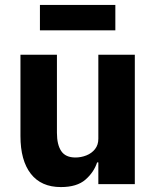

<svg xmlns="http://www.w3.org/2000/svg" viewBox="-20 -747 636 779"><path d="M379 0V-88H374Q361 -48 326.5 -18Q292 12 227 12Q147 12 105 -42Q63 -96 63 -195V-525H211V-208Q211 -160 228.5 -134Q246 -108 286 -108Q309 -108 330.5 -116.5Q352 -125 365.5 -142Q379 -159 379 -184V-525H527V0ZM142 -624V-727H448V-624Z"/></svg>

Font: IBM Plex Sans Var
Style: Regular
Weight: 400
Designer: Mike Abbink, Paul van der Laan, Pieter van Rosmalen
Foundry: Bold Monday
Version: Version 3.000